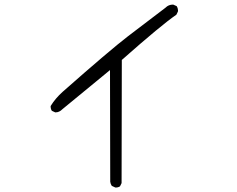

<svg xmlns="http://www.w3.org/2000/svg" viewBox="-20 -757 1040 842"><path d="M487.3 65.4Q498.5 65.4 506.3 60.1L513.2 45.9L514.2 -494.1Q689.9 -649.4 753.4 -692.4L760.3 -706.5Q760.7 -708 760.7 -711.4Q760.7 -714.8 759.3 -720Q757.8 -725.1 754.9 -730L739.7 -736.8Q738.8 -736.8 738.3 -736.8Q729 -736.8 720.9 -733.6Q712.9 -730.5 705.1 -722.7L542 -598.6Q462.4 -537.6 254.9 -354.5Q222.7 -325.7 202.1 -292Q202.1 -291 202.1 -290Q202.1 -278.8 207.5 -271L222.2 -264.2Q222.7 -264.2 223.6 -264.2Q240.2 -264.2 253.9 -278.3L462.4 -449.7L463.4 40Q464.8 50.3 470.2 58.1L484.9 64.9Q486.3 65.4 487.3 65.4Z"/></svg>

Font: NaikaiFont
Style: ExtraLight
Weight: 200
Version: Version 1.89